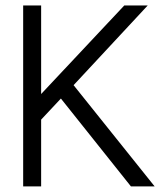

<svg xmlns="http://www.w3.org/2000/svg" viewBox="-20 -668 574 688"><path d="M534.2 0H449.2L198.2 -314.9L127.4 -239.3V0H63V-648.4H127.4V-331.1L425.3 -648.4H509.3L243.7 -362.8Z"/></svg>

Font: Potro Sans Bangla
Style: Regular
Weight: 400
Designer: Jayed Ahsan Saad
Foundry: Codepotro
Version: Potro Sans Bangla; Version 0.905